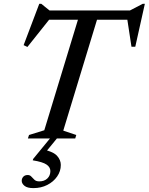

<svg xmlns="http://www.w3.org/2000/svg" viewBox="-20 -730 784 1012"><path d="M687 -626H187L248 -637.5L124.5 -482.5L104.5 -492L187 -710H197.5L252 -666L213.5 -675H695.5L648 -666L732.5 -710H743.5L693 -483.5H673L649.5 -637.5ZM396 -643H496.5L313.5 -41.5L382 -18.5L376.5 0H127L133 -18.5L213.5 -43.5ZM156 261.5Q124 261.5 109.2 249.5Q94.5 237.5 94.5 223Q94.5 210.5 102.8 201.5Q111 192.5 126 192.5Q138 192.5 145.2 200.8Q152.5 209 161.5 217.5Q170.5 226 187 226Q213.5 226 229.5 210.8Q245.5 195.5 245.5 171.5Q245.5 151.5 225.5 137.5Q205.5 123.5 152.5 115L155 107.5L262.5 -23.5H299L193 106L209.5 58.5Q262 70 281.2 91.8Q300.5 113.5 300.5 139.5Q300.5 172.5 281.2 200.2Q262 228 229.2 244.8Q196.5 261.5 156 261.5Z"/></svg>

Font: Newsreader 24pt Medium
Style: Italic
Weight: 500
Italic angle: -17°
Designer: Hugues Gentile
Foundry: Production Type
Version: Version 1.003